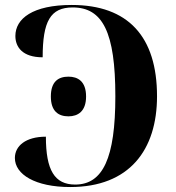

<svg xmlns="http://www.w3.org/2000/svg" viewBox="-20 -744 708 774"><path d="M263 10C502 10 613 -140 613 -356C613 -596 497 -724 269 -724C112 -724 42 -669 42 -599C42 -554 71 -513 152 -513C152 -658 183 -714 273 -714C394 -714 445 -614 445 -356C445 -107 395 0 283 0C200 0 165 -58 165 -193C84 -193 40 -156 40 -107C40 -41 122 10 263 10ZM256 -275C294 -275 327 -295 327 -355C327 -416 294 -435 256 -435C216 -435 185 -416 185 -355C185 -295 216 -275 256 -275Z"/></svg>

Font: Noto Serif Display
Style: Bold
Weight: 700
Designer: Monotype Design Team
Foundry: Monotype Imaging Inc.
Version: Version 2.009